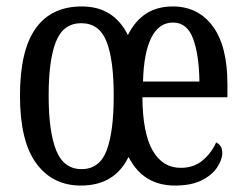

<svg xmlns="http://www.w3.org/2000/svg" viewBox="-20 -566 764 596"><path d="M231 10Q143 10 92.5 -59Q42 -128 42 -269Q42 -409 90.5 -477.5Q139 -546 234 -546Q333 -546 377 -457Q421 -546 516 -546Q595 -546 640.5 -484.5Q686 -423 686 -304V-264H422Q423 -152 454 -98.5Q485 -45 541 -45Q582 -45 609.5 -68.5Q637 -92 651 -124Q659 -120 664.5 -112.5Q670 -105 670 -91Q670 -71 654.5 -47Q639 -23 606.5 -6.5Q574 10 523 10Q424 10 379 -79Q336 10 231 10ZM599 -313Q598 -395 579.5 -445.5Q561 -496 517 -496Q473 -496 449.5 -448.5Q426 -401 424 -313ZM233 -41Q289 -41 311 -99Q333 -157 333 -269Q333 -381 310.5 -437.5Q288 -494 232 -494Q177 -494 154 -437.5Q131 -381 131 -269Q131 -157 154.5 -99Q178 -41 233 -41Z"/></svg>

Font: Noto Serif Bengali ExtraCondensed
Style: Regular
Weight: 400
Width: 2
Designer: Juan Bruce, Universal Thirst, Indian Type Foundry and the Monotype Design Team.
Foundry: Monotype Imaging Inc.
Version: Version 2.003; ttfautohint (v1.8.4.7-5d5b)